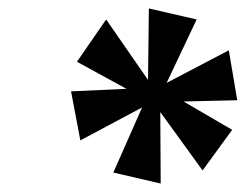

<svg xmlns="http://www.w3.org/2000/svg" viewBox="-20 -785 595 454"><path d="M360 -351 359 -520 459 -382 529 -478 414 -545 541 -548 521 -666 374 -589 445 -739 332 -765 330 -596 231 -739 162 -639 279 -575 148 -569 170 -453 316 -531 248 -377Z"/></svg>

Font: Noto Serif Condensed Black
Style: Italic
Weight: 900
Width: 3
Italic angle: -12°
Designer: Monotype Design Team
Foundry: Monotype Imaging Inc.
Version: Version 2.013